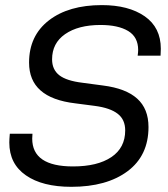

<svg xmlns="http://www.w3.org/2000/svg" viewBox="-20 -719 650 745"><path d="M80.6 -38.6Q16.1 -83 16.1 -166Q16.1 -178.7 18.1 -200.2H106Q105 -190.4 105 -181.2Q105 -73.2 263.2 -73.2Q358.4 -73.2 412.1 -109.4Q465.8 -145.5 465.8 -212.9Q465.8 -254.9 437 -277.3Q407.7 -300.3 348.1 -308.1L272.9 -317.9Q181.6 -328.6 137.2 -368.2Q92.8 -407.2 92.8 -476.1Q92.8 -580.6 169.9 -640.1Q246.6 -699.2 375 -699.2Q479 -699.2 541.5 -655.8Q604 -612.3 604 -529.8Q604 -514.6 603 -502.9H514.2Q516.1 -517.1 516.1 -524.9Q516.1 -575.2 477.5 -598.6Q438.5 -622.1 370.1 -622.1Q283.7 -622.1 232.4 -586.4Q182.1 -551.3 182.1 -488.8Q182.1 -448.7 210.4 -426.8Q238.3 -405.3 299.8 -397.9L379.9 -387.2Q468.3 -376 512.2 -336.4Q556.2 -296.9 556.2 -226.1Q556.2 -115.2 475.1 -54.7Q394 5.9 256.8 5.9Q144.5 5.9 80.6 -38.6Z"/></svg>

Font: D-DIN Exp
Style: DINExp-Italic
Weight: 400
Width: 7
Italic angle: -12°
Designer: Charles Nix
Foundry: Datto Inc.
Version: Version 1.00